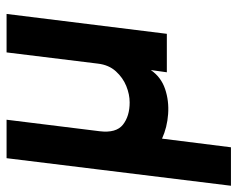

<svg xmlns="http://www.w3.org/2000/svg" viewBox="-92 -450 740 599"><g transform="rotate(-90 278.5 -150.0)"><path d="M50 -215 85 -500H205L169 -209Q163 -158 189.5 -137Q216 -116 259 -116Q284 -116 310 -126.5Q336 -137 356 -159Q376 -181 380 -215L415 -500H535L473 0H353L360 -50Q338 -18 301 -5.5Q264 7 222.5 4Q181 1 146 -15L119 200H-1Z"/></g></svg>

Font: Kulim Park
Style: Bold Italic
Weight: 700
Italic angle: -8°
Designer: Noponies / Dale Sattler
Foundry: Noponies
Version: Version 1.000; ttfautohint (v1.8.3)